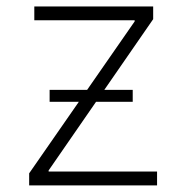

<svg xmlns="http://www.w3.org/2000/svg" viewBox="-20 -562 564 582"><path d="M68.4 0V-36.6L388.2 -497.1V-500.5H84V-542.5H444.3V-503.9L127.4 -45.4V-42H456.1V0ZM130.4 -253.4V-289.6H382.3V-253.4Z"/></svg>

Font: Inter 16pt ExtraLight
Style: Regular
Weight: 250
Version: Version 4.001;git-66647c0bb